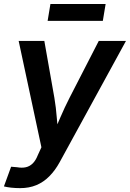

<svg xmlns="http://www.w3.org/2000/svg" viewBox="-34 -742 655 968"><path d="M-14.2 197.8 22 98.6 51.8 101.1Q76.2 105.5 95.7 101.3Q115.2 97.2 130.6 82.3Q146 67.4 156.7 40L174.8 0.5L60.1 -535.6H189.5L240.2 -248.5Q248.5 -199.2 252.2 -149.9Q255.9 -100.6 261.2 -49.8H227.1Q249 -100.6 270.3 -150.1Q291.5 -199.7 316.4 -248.5L463.9 -535.6H601.1L267.1 75.2Q244.1 117.2 214.8 146.7Q185.5 176.3 149.2 191.4Q112.8 206.5 67.4 206.5Q43.5 206.5 22 204.1Q0.5 201.7 -14.2 197.8ZM498.5 -721.7 484.4 -636.7H206.1L220.2 -721.7Z"/></svg>

Font: Inter 20pt SemiBold
Style: Italic
Weight: 600
Italic angle: -9.3988°
Version: Version 4.001;git-66647c0bb